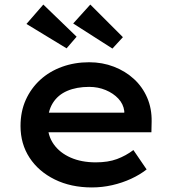

<svg xmlns="http://www.w3.org/2000/svg" viewBox="-20 -812 764 842"><path d="M383 10Q291 10 220 -25Q149 -60 109.5 -120.5Q70 -181 70 -259Q70 -323 93 -374Q116 -425 156.5 -462Q197 -499 252 -519Q307 -539 371 -539Q429 -539 479.5 -519.5Q530 -500 567.5 -465.5Q605 -431 625.5 -383.5Q646 -336 645 -279L644 -232H161L138 -318H541L525 -303V-325Q521 -356 499 -379.5Q477 -403 443.5 -417Q410 -431 371 -431Q316 -431 275 -413.5Q234 -396 211.5 -360Q189 -324 189 -268Q189 -217 215.5 -179.5Q242 -142 289.5 -121Q337 -100 400 -100Q454 -100 493 -114.5Q532 -129 565 -154L623 -69Q594 -46 555 -28Q516 -10 472 0Q428 10 383 10ZM473 -599 301 -709 376 -792 519 -649ZM272 -600 96 -707 170 -792 316 -651Z"/></svg>

Font: Lexend Exa Medium
Style: Regular
Weight: 500
Designer: Bonnie Shaver-Troup, Thomas Jockin
Foundry: Lexend
Version: Version 1.007